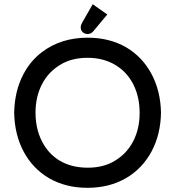

<svg xmlns="http://www.w3.org/2000/svg" viewBox="-20 -877 833 913"><path d="M613.8 -206.1Q644 -265.1 644 -340.3Q644 -415.5 614.3 -475.1Q584 -535.2 527.6 -568.6Q471.2 -602.1 396.5 -602.1Q318.8 -602.1 264.6 -567.9Q239.7 -552.2 221.2 -533.7Q196.3 -508.8 179.2 -475.6Q148.9 -416.5 148.9 -341.3Q148.9 -251 191.4 -184.1Q219.7 -139.2 265.1 -112.3Q320.8 -79.6 397.5 -79.6Q474.1 -79.6 528.3 -113.8Q553.2 -129.4 571.8 -147.9Q596.7 -172.9 613.8 -206.1ZM179.2 -628.9Q269.5 -697.8 397 -697.8Q500.5 -697.8 580.1 -651.9Q657.2 -606.4 700.7 -524.9Q743.7 -443.8 745.6 -340.8Q743.7 -237.8 701.2 -157.7Q657.2 -75.2 578.4 -29.5Q499.5 16.1 396 16.1Q292.5 16.1 212.9 -29.8Q135.7 -75.2 92.5 -156Q49.3 -236.8 47.4 -340.8Q49.3 -444.8 91.8 -524.9Q124.5 -587.4 179.2 -628.9ZM490.2 -808.1 423.3 -728 420.4 -725.1Q410.6 -715.3 396.5 -715.3Q387.2 -715.3 379.9 -719.2Q373 -724.1 372.6 -724.6Q363.8 -733.4 363.8 -748Q363.8 -757.3 371.1 -770L420.9 -856.9Z"/></svg>

Font: YuPearl-Medium
Style: Medium
Weight: 500
Designer: Max Yao
Foundry: Max-Everyday
Version: Version 1.011; ttfautohint (v1.8.3)